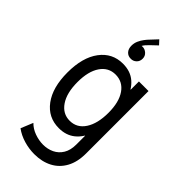

<svg xmlns="http://www.w3.org/2000/svg" viewBox="-306 -854 1133 1133"><g transform="rotate(45 260.5 -287.5)"><path d="M245.1 212.9Q201.2 212.9 157.5 200Q113.8 187 80.1 162.1L111.3 85.9Q136.2 111.3 172.1 124Q208 136.7 242.2 136.7Q280.3 136.7 311.8 121.6Q343.3 106.4 362.1 75.4Q380.9 44.4 380.9 -2.9V-76.2H366.2L384.8 -129.9V-409.2L359.4 -459H378.9V-527.3H459V-5.9Q459 64.9 432.1 113.8Q405.3 162.6 357.2 187.7Q309.1 212.9 245.1 212.9ZM239.3 2Q149.9 2 96.4 -69.8Q43 -141.6 43 -266.6Q43 -392.1 96.4 -463.6Q149.9 -535.2 238.3 -535.2Q301.8 -535.2 342.3 -500Q382.8 -464.8 402.3 -403.8Q421.9 -342.8 421.9 -264.6Q421.9 -183.1 401.4 -123.3Q380.9 -63.5 340.3 -30.8Q299.8 2 239.3 2ZM253.9 -74.2Q314 -74.2 348.4 -127Q382.8 -179.7 382.8 -269.5Q382.8 -358.4 347.9 -408.7Q313 -459 252.9 -459Q193.8 -459 159.4 -408.4Q125 -357.9 125 -268.6Q125 -177.7 160.2 -126Q195.3 -74.2 253.9 -74.2ZM288.1 -788.1 312.5 -761.7 272.5 -723.6Q262.2 -713.9 253.7 -703.9Q245.1 -693.8 240.2 -683.8Q235.4 -673.8 236.3 -664.1L220.7 -662.1Q223.1 -672.4 230 -679.9Q236.8 -687.5 250 -687.5Q268.6 -687.5 284.2 -673.6Q299.8 -659.7 299.8 -637.7Q299.8 -615.2 284.9 -601.3Q270 -587.4 250 -587.9Q227.5 -587.4 212.9 -603Q198.2 -618.7 198.2 -645.5Q198.2 -667.5 207 -686.8Q215.8 -706.1 227.1 -720.7Q238.3 -735.4 246.1 -743.2Z"/></g></svg>

Font: Reddit Sans Condensed
Style: Regular
Weight: 400
Designer: Stephen Hutchings
Foundry: Reddit
Version: Version 1.014